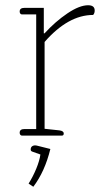

<svg xmlns="http://www.w3.org/2000/svg" viewBox="-20 -517 401 732"><path d="M55 -11Q55 -25 73 -25H118V-462H64Q60 -462 57.5 -465Q55 -468 55 -473Q55 -487 73 -487H147V-390H150Q191 -435 237 -466Q283 -497 316 -497Q341 -497 341 -477Q341 -466 335 -460Q240 -460 150 -357V-26L206 -20Q223 -18 223 -8Q223 0 216 0H64Q60 0 57.5 -3Q55 -6 55 -11ZM89 183Q106 156 118.5 125.5Q131 95 134 72L103 61Q97 59 97 53Q97 44 103.5 40Q110 36 120 38L172 51Q151 137 107 195Z"/></svg>

Font: Maitree ExtraLight
Style: Regular
Weight: 275
Designer: CadsonDemak Team
Foundry: CadsonDemak
Version: Version 1.003